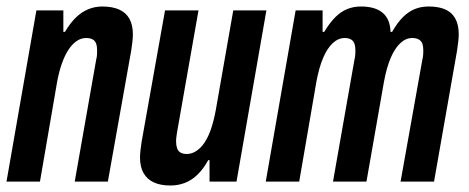

<svg xmlns="http://www.w3.org/2000/svg" viewBox="-21 -559 1443 591"><path d="M-1 0 91 -527H174V-461H179Q195 -488 212.5 -505Q230 -522 250.5 -530.5Q271 -539 294 -539Q325 -539 346 -529.5Q367 -520 377.5 -501Q388 -482 388 -453Q388 -442 386.5 -430Q385 -418 383 -404L311 0H209L275 -375Q277 -383 277.5 -389.5Q278 -396 278 -403Q278 -416 275 -424.5Q272 -433 264.5 -437.5Q257 -442 244 -442Q229 -442 215.5 -433Q202 -424 190.5 -407Q179 -390 170 -365Q161 -340 155 -308L102 0Z M504 12Q473 12 452.5 2.5Q432 -7 421 -26Q410 -45 410 -74Q410 -85 411.5 -97.5Q413 -110 415 -123L487 -527H590L524 -152Q523 -145 522 -138Q521 -131 521 -124Q521 -112 524 -103Q527 -94 534.5 -89.5Q542 -85 554 -85Q569 -85 583 -94Q597 -103 608.5 -120Q620 -137 628.5 -162Q637 -187 643 -219L697 -527H799L707 0H624V-66H620Q605 -39 587 -21.5Q569 -4 548 4Q527 12 504 12Z M797 0 889 -527H972V-461H977Q994 -489 1011 -506Q1028 -523 1047.5 -531Q1067 -539 1090 -539Q1134 -539 1157 -519.5Q1180 -500 1181 -461H1186Q1202 -489 1219 -506Q1236 -523 1255.5 -531Q1275 -539 1298 -539Q1346 -539 1368.5 -517.5Q1391 -496 1391 -453Q1391 -443 1389.5 -430.5Q1388 -418 1386 -404L1315 0H1212L1279 -375Q1281 -383 1281.5 -390Q1282 -397 1282 -404Q1282 -416 1279 -424.5Q1276 -433 1268 -437.5Q1260 -442 1248 -442Q1228 -442 1211 -426Q1194 -410 1181.5 -380.5Q1169 -351 1161 -308L1107 0H1004L1070 -375Q1072 -383 1072.5 -390Q1073 -397 1073 -404Q1073 -416 1070 -424.5Q1067 -433 1059.5 -437.5Q1052 -442 1040 -442Q1020 -442 1003 -426Q986 -410 973.5 -380.5Q961 -351 953 -308L900 0Z"/></svg>

Font: Archivo ExtraCondensed SemiBold
Style: Italic
Weight: 600
Width: 2
Italic angle: -10°
Designer: Hector Gatti
Foundry: Omnibus-Type
Version: Version 2.001